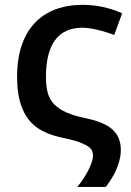

<svg xmlns="http://www.w3.org/2000/svg" viewBox="-20 -571 530 779"><path d="M357.4 60.1Q357.4 43.9 348.9 33.2Q340.3 22.5 320.3 13.7Q291.5 -0.5 235.4 -11.7Q165 -26.4 125.7 -56.6Q86.4 -86.9 67.9 -138.2Q49.3 -186.5 49.3 -259.3Q49.3 -352.1 80.3 -417.5Q111.3 -482.9 171.1 -517.1Q231 -551.3 315.9 -551.3Q398.4 -551.3 475.6 -517.1L443.4 -429.2Q408.7 -442.4 373.5 -450.4Q338.4 -458.5 314.5 -458.5Q240.7 -458.5 203.6 -408.4Q166.5 -358.4 166.5 -259.3Q166.5 -221.7 173.1 -196.8Q179.7 -171.9 193.6 -155Q207.5 -138.2 231 -124Q267.6 -103.5 325.7 -91.8Q405.3 -75.7 438.5 -43.5Q470.2 -13.2 470.2 37.6Q470.2 78.1 448.2 125.5Q434.6 153.3 409.2 187.5H293.5Q322.3 152.3 339.8 116.9Q357.4 81.5 357.4 60.1Z"/></svg>

Font: Viking Open Sans Light
Style: Bold
Weight: 600
Foundry: Ascender Corporation
Version: Version 2.001